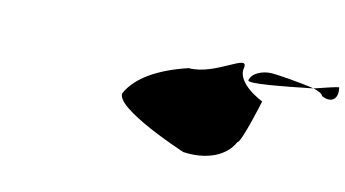

<svg xmlns="http://www.w3.org/2000/svg" viewBox="-64 -656 1705 950"><g transform="rotate(15 789.0 -181.0)"><path d="M546 -130C534 -49 913 73 913 73C1033 80 1127 32 1158 -43C1177 -43 1224 -263 1225 -270C1225 -270 1082 -324 1095 -406C1107 -486 969 -335 831 -335C687 -287 584 -218 546 -130ZM1132 -354C1129 -334 1304 -368 1454 -398C1376 -410 1264 -417 1238 -417C1186 -417 1137 -389 1132 -354ZM1454 -398C1482 -391 1504 -382 1503 -373C1555 -349 1590 -377 1575 -436C1566 -436 1512 -418 1454 -398Z"/></g></svg>

Font: Ampere
Style: SCUltExtIta
Weight: 400
Version: Version 1